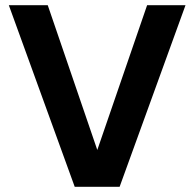

<svg xmlns="http://www.w3.org/2000/svg" viewBox="-20 -720 749 740"><path d="M268 0 14 -700H164L355 -142L547 -700H695L441 0Z"/></svg>

Font: DM Sans 16pt ExtraBold
Style: Regular
Weight: 800
Version: Version 4.004;gftools[0.9.30]